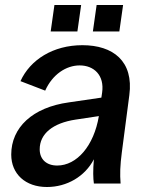

<svg xmlns="http://www.w3.org/2000/svg" viewBox="-20 -735 594 769"><path d="M168 14C248 14 320 -28 356 -97C352 -52 353 -20 356 0H463C460 -38 461 -72 468 -125L498 -354C516 -490 433 -554 310 -554C193 -554 101 -496 62 -410L161 -372C190 -437 245 -473 299 -473C356 -473 399 -434 389 -364L386 -344L256 -325C110 -305 25 -224 25 -116C25 -38 82 14 168 14ZM352 -609H458L473 -715H367ZM183 -609H290L305 -715H198ZM139 -137C139 -199 191 -242 283 -256L376 -270C356 -151 288 -72 209 -72C166 -72 139 -97 139 -137Z"/></svg>

Font: Ronzino Medium
Style: Italic
Weight: 500
Italic angle: -7.99998°
Designer: Nunzio Mazzaferro
Foundry: Collletttivo
Version: Version 1.000;Glyphs 3.3 (3337)